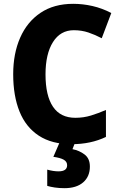

<svg xmlns="http://www.w3.org/2000/svg" viewBox="-20 -744 630 1004"><path d="M366 -586Q296 -586 257 -524Q218 -462 218 -355Q218 -244 257 -186Q296 -128 374 -128Q417 -128 456 -140Q495 -152 534 -169V-28Q455 10 354 10Q251 10 183 -34.5Q115 -79 82 -161Q49 -243 49 -356Q49 -464 85.5 -547Q122 -630 192 -677Q262 -724 363 -724Q413 -724 463.5 -712.5Q514 -701 562 -676L512 -544Q478 -562 442.5 -574Q407 -586 366 -586ZM450 127Q450 179 415 209.5Q380 240 317 240Q290 240 266.5 236.5Q243 233 227 228V143Q259 152 286 152Q331 152 331 120Q331 101 313 91Q295 81 259 76L292 0H373L359 36Q395 43 422.5 64Q450 85 450 127Z"/></svg>

Font: Noto Sans Khmer UI SemiCondensed ExtraBold
Style: Regular
Weight: 800
Width: 4
Designer: Danh Hong and the Monotype Design Team
Foundry: Monotype Imaging Inc.
Version: Version 2.002; ttfautohint (v1.8.4.7-5d5b)